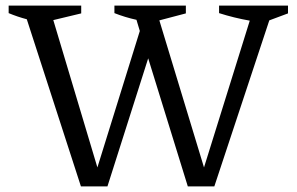

<svg xmlns="http://www.w3.org/2000/svg" viewBox="-20 -668 1063 688"><path d="M270 0 76 -599Q42 -608 11 -621V-648H271V-620L171 -596L329 -68L481 -557L469 -597Q428 -606 390 -621V-648H646V-620L551 -595L711 -68L875 -594Q818 -604 765 -621V-648H1012V-620L945 -595L748 0H653L511 -459L365 0Z"/></svg>

Font: Piazzolla
Style: Regular
Weight: 400
Designer: Juan Pablo del Peral
Foundry: Huerta Tipografica
Version: Version 1.330